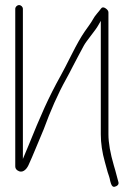

<svg xmlns="http://www.w3.org/2000/svg" viewBox="-20 -690 535 755"><path d="M40 -655V-36C40 -29.3 42.8 -24 48.5 -20C67.2 -6.8 83.6 -22.5 92 -40.5C109.9 -79 133 -137.8 152 -182C178.5 -254.5 207.3 -320.2 240 -379C248.5 -394.3 257.1 -410.5 265.6 -427.5C281.2 -458.5 294.8 -482 309.6 -510.5C318.8 -528.2 357 -572.6 366.2 -590.2C370.4 -598.1 373.8 -604 376.4 -608V-162C376.4 -126.7 381.8 -90.3 392.4 -53L403.4 -13L408.9 3.5C410.6 8.5 412.1 14.7 413.4 22L416.4 32C419.7 41.8 424.5 46 430.9 44.4C440 42.1 449.1 35.9 445.4 25L442.4 14C438.7 0.1 436.7 -8.6 432.9 -21.5L427.9 -38.5C413.6 -87.2 406.4 -128.4 406.4 -162V-641C406.4 -647 402.6 -652.5 394.9 -657.5C387.3 -662.5 381.4 -662.2 377.4 -656.5C367.5 -642.4 353.5 -629.8 344.4 -612.1C339.1 -602 327.5 -586.5 312.8 -565.6C298.4 -544.7 281.4 -514.8 262 -476.1C242.5 -437.4 228.5 -410.3 220 -395C168.6 -302.6 140.6 -237.2 92 -117.5C82.7 -94.5 75.3 -77 70 -65V-655C70 -662.9 62.9 -670 55 -670C47.1 -670 40 -662.9 40 -655Z"/></svg>

Font: MewTooHand
Style: Condensed
Weight: 400
Designer: Mew Too, Robert Jablonski
Version: Version 0.77